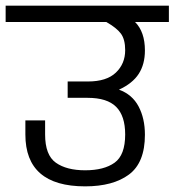

<svg xmlns="http://www.w3.org/2000/svg" viewBox="-30 -661 619 681"><path d="M569 -583H449Q484 -548 484 -482Q484 -433 462 -399Q440 -365 392 -343Q439 -326 461.5 -283.5Q484 -241 484 -183Q484 -84 427.5 -42Q371 0 272 0Q60 0 60 -184V-234H130V-184Q130 -111 168 -84Q206 -57 272 -57Q339 -57 376.5 -84Q414 -111 414 -184Q414 -250 382 -282Q350 -314 281 -314H210V-372H282Q348 -372 381 -403.5Q414 -435 414 -483Q414 -521 399 -541.5Q384 -562 347 -583H-10V-641H569Z"/></svg>

Font: Biryani Light
Style: Regular
Weight: 300
Designer: Dan Reynolds and Mathieu Réguer
Foundry: Dan Reynolds and Mathieu Réguer
Version: Version 1.004; ttfautohint (v1.1) -l 5 -r 5 -G 72 -x 0 -D la